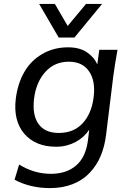

<svg xmlns="http://www.w3.org/2000/svg" viewBox="-20 -755 659 979"><path d="M279.8 -77.1Q356 -77.1 401.4 -126.5Q447.3 -175.8 457.5 -259.8Q467.8 -342.3 434.1 -391.1Q400.9 -440.4 330.6 -440.4Q258.8 -440.4 211.4 -388.7Q164.1 -335.9 153.8 -252.9Q143.6 -168.9 176.3 -123Q209 -77.1 279.8 -77.1ZM233.9 204.1Q135.3 204.1 54.2 161.6L77.6 84Q154.3 131.3 239.3 131.3Q319.3 131.3 368.7 88.4Q418 45.4 428.7 -41.5L435.1 -93.8Q422.4 -74.7 405 -58.8Q387.7 -43 366.5 -31.5Q345.2 -20 320.1 -13.4Q294.9 -6.8 265.6 -6.8Q161.6 -6.8 104 -72.8Q46.9 -139.6 60.5 -252Q70.3 -329.1 103.8 -387.5Q137.2 -445.8 195.3 -479.5Q252.9 -513.7 327.6 -513.7Q384.8 -513.7 421.9 -489.3Q459 -464.8 476.1 -426.8L486.3 -501H579.1Q571.8 -460 566.4 -426.5Q561 -393.1 557.6 -366.2L521 -68.4Q513.7 -8.3 493.2 40.3Q472.7 88.9 437.5 126Q402.8 163.1 351.3 183.6Q299.8 204.1 233.9 204.1ZM279.3 -563.5 179.7 -734.9H259.8L325.2 -622.6L418.5 -734.9H500.5L359.4 -563.5Z"/></svg>

Font: Ride
Style: Italic
Weight: 400
Version: Version 3.000